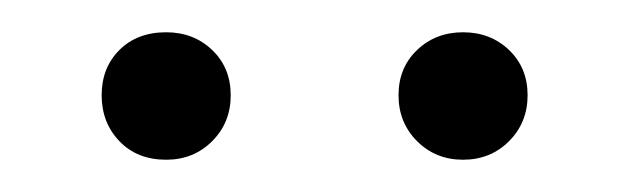

<svg xmlns="http://www.w3.org/2000/svg" viewBox="-20 -605 391 119"><path d="M43 -546Q43 -563 54 -574Q65 -585 83 -585Q100 -585 111.5 -574Q123 -563 123 -546Q123 -529 111.5 -517.5Q100 -506 83 -506Q65 -506 54 -517.5Q43 -529 43 -546ZM227 -546Q227 -563 238.5 -574Q250 -585 267 -585Q284 -585 295.5 -574Q307 -563 307 -546Q307 -529 295.5 -517.5Q284 -506 267 -506Q250 -506 238.5 -517.5Q227 -529 227 -546Z"/></svg>

Font: Ysabeau SC Semilight
Style: Regular
Weight: 300
Designer: Christian Thalmann (Catharsis Fonts)
Version: Version 0.003